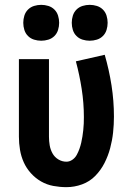

<svg xmlns="http://www.w3.org/2000/svg" viewBox="-20 -764 540 792"><path d="M254 8Q227 8 200 3Q173 -2 149.5 -15.5Q126 -29 107.5 -49.5Q89 -70 78 -94.5Q67 -119 62.5 -146Q58 -173 58 -200V-520H182V-200Q182 -182 185 -164.5Q188 -147 196.5 -131.5Q205 -116 220.5 -106.5Q236 -97 254 -97Q267 -97 278.5 -105Q290 -113 296.5 -125Q303 -137 307.5 -149.5Q312 -162 315 -175Q318 -188 320 -201Q322 -214 323.5 -227.5Q325 -241 325.5 -254.5Q326 -268 326 -281Q326 -339 317 -397Q308 -455 293 -511L412 -538Q430 -476 440 -412Q450 -348 450 -283Q450 -250 446.5 -217.5Q443 -185 434.5 -153Q426 -121 411 -91.5Q396 -62 373 -38.5Q350 -15 318.5 -3.5Q287 8 254 8ZM350 -596Q335 -596 320.5 -600.5Q306 -605 295.5 -615.5Q285 -626 280.5 -640.5Q276 -655 276 -670Q276 -685 280.5 -699.5Q285 -714 295.5 -724.5Q306 -735 320.5 -739.5Q335 -744 350 -744Q365 -744 379.5 -739.5Q394 -735 404.5 -724.5Q415 -714 419.5 -699.5Q424 -685 424 -670Q424 -655 419.5 -640.5Q415 -626 404.5 -615.5Q394 -605 379.5 -600.5Q365 -596 350 -596ZM150 -596Q135 -596 120.5 -600.5Q106 -605 95.5 -615.5Q85 -626 80.5 -640.5Q76 -655 76 -670Q76 -685 80.5 -699.5Q85 -714 95.5 -724.5Q106 -735 120.5 -739.5Q135 -744 150 -744Q165 -744 179.5 -739.5Q194 -735 204.5 -724.5Q215 -714 219.5 -699.5Q224 -685 224 -670Q224 -655 219.5 -640.5Q215 -626 204.5 -615.5Q194 -605 179.5 -600.5Q165 -596 150 -596Z"/></svg>

Font: Iosevka Extrabold
Style: Regular
Weight: 800
Monospace: yes
Designer: Belleve Invis
Foundry: Belleve Invis
Version: Version 32.5.0; ttfautohint (v1.8.4)